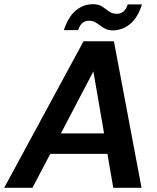

<svg xmlns="http://www.w3.org/2000/svg" viewBox="-51 -897 752 917"><path d="M-31 0 348 -700H493L625 0H490L462 -162H189L104 0ZM240 -260H446L395 -556ZM488 -752Q467 -752 453 -759Q439 -766 427.5 -775Q416 -784 403.5 -791Q391 -798 373 -798Q337 -798 322 -753H254Q275 -817 311 -847Q347 -877 393 -877Q421 -877 437.5 -865.5Q454 -854 469.5 -842.5Q485 -831 508 -831Q525 -831 538.5 -842Q552 -853 559 -876H627Q607 -812 570 -782Q533 -752 488 -752Z"/></svg>

Font: Rethink Sans
Style: Bold Italic
Weight: 700
Italic angle: -10°
Designer: The Rethink Sans project authors (Hans Thiessen). DM Sans designed by Colophon Foundry.
Foundry: Rethink Communications LLC
Version: Version 1.001